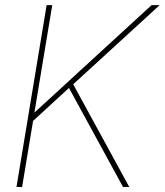

<svg xmlns="http://www.w3.org/2000/svg" viewBox="-20 -748 659 768"><path d="M109.4 -261.7 104 -285.2Q138.7 -316.9 170.4 -345.9Q202.1 -375 233.9 -404.1Q265.6 -433.1 299.8 -464.8L586.4 -727.5H618.7L265.6 -404.3L258.8 -398.9ZM45.9 0 166.5 -727.5H189L146 -468.8L116.2 -289.1L113.8 -273.4L68.4 0ZM472.2 0 252 -403.3 270 -416 497.1 0Z"/></svg>

Font: Inter 28pt Thin
Style: Italic
Weight: 250
Italic angle: -9.3988°
Designer: Rasmus Andersson
Foundry: rsms
Version: Version 4.001;git-66647c0bb